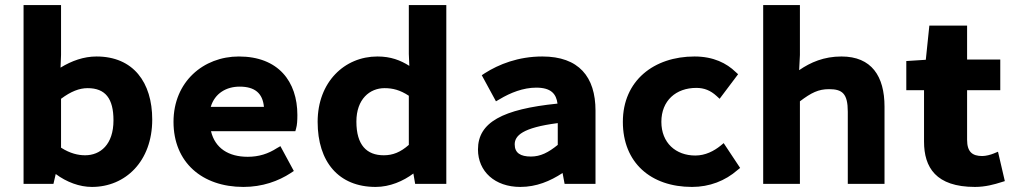

<svg xmlns="http://www.w3.org/2000/svg" viewBox="-20 -726 3999 758"><path d="M191 0 200 -39C243 -7 294 12 343 12C475 12 581 -89 581 -254C581 -401 506 -503 361 -503C311 -503 263 -486 219 -459L221 -509V-706H73V0ZM221 -336C260 -365 293 -378 326 -378C396 -378 428 -337 428 -251C428 -155 376 -113 316 -113C289 -113 257 -120 221 -143Z M941 12C1016 12 1079 -11 1128 -43L1140 -51L1087 -149L1073 -141C1039 -119 1002 -107 958 -107C882 -107 829 -141 813 -208H1146L1149 -219C1153 -232 1154 -251 1154 -272C1154 -404 1079 -503 923 -503C783 -503 665 -403 665 -245C665 -85 778 12 941 12ZM926 -384C986 -384 1017 -358 1022 -304H812C828 -358 874 -384 926 -384Z M1463 12C1519 12 1572 -11 1612 -41L1619 0H1742V-706H1594V-513L1596 -466C1561 -488 1523 -503 1470 -503C1340 -503 1234 -402 1234 -245C1234 -87 1317 12 1463 12ZM1498 -378C1530 -378 1559 -371 1594 -348V-154C1561 -125 1531 -113 1495 -113C1428 -113 1387 -153 1387 -246C1387 -335 1440 -378 1498 -378Z M2034 12C2098 12 2152 -11 2201 -43L2209 0H2331V-289C2331 -423 2265 -503 2121 -503C2026 -503 1949 -472 1894 -437L1882 -429L1938 -326L1952 -334C1995 -360 2046 -380 2097 -380C2156 -380 2176 -355 2181 -317C1964 -295 1867 -243 1867 -136C1867 -49 1934 12 2034 12ZM2182 -240V-154C2145 -124 2114 -108 2076 -108C2035 -108 2012 -122 2012 -156C2012 -190 2042 -222 2182 -240Z M2712 12C2781 12 2843 -12 2892 -55L2902 -63L2837 -161L2825 -151C2799 -130 2765 -112 2725 -112C2648 -112 2591 -162 2591 -245C2591 -329 2649 -379 2729 -379C2760 -379 2785 -369 2809 -347L2821 -336L2894 -433L2884 -442C2849 -476 2797 -503 2722 -503C2562 -503 2439 -408 2439 -245C2439 -84 2549 12 2712 12Z M3138 0V-326C3183 -360 3211 -374 3253 -374C3305 -374 3327 -357 3327 -285V0H3472V-305C3472 -425 3421 -503 3302 -503C3233 -503 3180 -480 3135 -449L3138 -509V-706H2993V0Z M3829 12C3870 12 3906 2 3934 -7L3947 -11L3920 -127L3903 -120C3891 -115 3872 -110 3858 -110C3819 -110 3798 -126 3798 -174V-370H3929V-491H3798V-625H3649L3635 -490L3558 -485V-370H3628V-167C3628 -65 3675 12 3829 12Z"/></svg>

Font: Falling Sky
Style: Bd+
Weight: 400
Designer: Paul D. Hunt
Foundry: Adobe Systems Incorporated
Version: Version 1.02